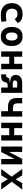

<svg xmlns="http://www.w3.org/2000/svg" viewBox="2056 -2622 577 4728"><g transform="rotate(90 2344.0 -258.5)"><path d="M353.5 9.8Q212.4 9.8 135.3 -59.8Q58.1 -129.4 58.1 -259.8Q58.1 -386.7 128.4 -457Q198.7 -527.3 329.1 -527.3Q409.2 -527.3 466.6 -496.1Q523.9 -464.8 547.9 -407.7L452.1 -331.5Q407.2 -401.9 325.2 -401.9Q263.2 -401.9 228.3 -366.2Q193.4 -330.6 193.4 -264.6Q193.4 -191.9 238 -153.8Q282.7 -115.7 365.2 -115.7Q400.4 -115.7 435.3 -119.1Q470.2 -122.6 503.4 -128.4L517.1 -4.9Q477.5 3.9 435.5 6.8Q393.6 9.8 353.5 9.8Z M878.9 9.8Q767.1 9.8 705.6 -60.5Q644 -130.9 644 -258.8Q644 -387.2 705.6 -457.3Q767.1 -527.3 878.9 -527.3Q990.7 -527.3 1052.2 -457.3Q1113.8 -387.2 1113.8 -258.8Q1113.8 -130.9 1052.2 -60.5Q990.7 9.8 878.9 9.8ZM878.9 -115.7Q926.8 -115.7 952.6 -153.1Q978.5 -190.4 978.5 -258.8Q978.5 -327.6 952.6 -364.7Q926.8 -401.9 878.9 -401.9Q831.5 -401.9 805.4 -364.7Q779.3 -327.6 779.3 -258.8Q779.3 -190.4 805.4 -153.1Q831.5 -115.7 878.9 -115.7Z M1551.8 0V-198.2H1377.9V0H1245.6V-517.6H1377.9V-319.8H1551.8V-517.6H1684.1V0Z M1990.7 -221.7Q1911.6 -221.7 1868.4 -257.3Q1825.2 -293 1825.2 -357.9Q1825.2 -434.1 1878.7 -475.8Q1932.1 -517.6 2029.8 -517.6H2267.6V0H2135.3V-160.6H2116.2Q2057.6 -160.6 2036.1 -148.9Q2014.6 -137.2 2006.3 -106.9L1999.5 -84Q1985.4 -32.7 1947.3 -15.1Q1909.2 2.4 1840.3 2.4H1811V-120.6H1835.4Q1855.5 -120.6 1867.9 -127.9Q1880.4 -135.3 1888.7 -154.3L1897 -170.9Q1906.7 -193.8 1936.8 -200.7Q1966.8 -207.5 2006.8 -207.5V-221.7ZM2135.3 -283.7V-394.5H2033.7Q1960.4 -394.5 1960.4 -338.4Q1960.4 -283.7 2033.7 -283.7Z M2612.3 -167.5Q2498 -167.5 2445.6 -221.9Q2393.1 -276.4 2393.1 -395.5V-517.6H2525.4V-395.5Q2525.4 -339.8 2551 -314.5Q2576.7 -289.1 2632.8 -289.1H2718.8V-517.6H2851.1V0H2718.8V-167.5Z M3309.6 0V-198.2H3135.7V0H3003.4V-517.6H3135.7V-319.8H3309.6V-517.6H3441.9V0Z M3589.4 0V-517.6H3721.7V-214.8H3735.4L3893.1 -517.6H4027.8V0H3895.5V-302.7H3881.8L3724.1 0Z M4141.1 0 4331.1 -255.9 4141.1 -517.6H4298.8L4394.5 -355.5L4490.2 -517.6H4647.9L4455.6 -259.8L4647.9 0H4490.2L4392.6 -162.1L4298.8 0Z"/></g></svg>

Font: Cascadia Mono
Style: Bold
Weight: 700
Monospace: yes
Designer: Aaron Bell
Foundry: Saja Typeworks
Version: Version 2404.023; ttfautohint (v1.8.4)